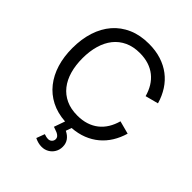

<svg xmlns="http://www.w3.org/2000/svg" viewBox="-267 -876 1258 1258"><g transform="rotate(45 361.5 -247.0)"><path d="M345.5 240.5Q313 240.5 280 224L301.5 166.5Q324 174.5 338 174.5Q355 174.5 365.2 164Q375.5 153.5 375.5 139.5Q375.5 126.5 367.2 117.8Q359 109 346.8 103.8Q334.5 98.5 313.5 91.5Q312.5 91.5 311.5 91.2Q310.5 91 309.5 90.5L336.5 14Q262.5 9 205.5 -20.2Q148.5 -49.5 109.5 -98.8Q70.5 -148 50.2 -214.2Q30 -280.5 30 -360Q30 -443.5 52.2 -512.5Q74.5 -581.5 117.2 -631Q160 -680.5 222.5 -707.8Q285 -735 366 -735Q428.5 -735 480 -718.5Q531.5 -702 571.5 -671.5Q611.5 -641 639.5 -597.5Q667.5 -554 683 -500.5L592.5 -476.5Q581.5 -516.5 561.8 -548.8Q542 -581 513.8 -603.5Q485.5 -626 448.5 -638Q411.5 -650 366 -650Q306.5 -650 261.2 -629Q216 -608 185.5 -569.8Q155 -531.5 139.5 -478Q124 -424.5 124 -360Q124 -295.5 139.2 -242Q154.5 -188.5 184.8 -150.2Q215 -112 260.2 -91Q305.5 -70 366 -70Q411.5 -70 448.5 -82Q485.5 -94 513.8 -116.5Q542 -139 561.8 -171.2Q581.5 -203.5 592.5 -243.5L683 -219.5Q668.5 -169.5 643 -128.2Q617.5 -87 581.5 -56.8Q545.5 -26.5 499.2 -8.2Q453 10 397 14L383 53.5Q411.5 67 427.5 89Q443.5 111 443.5 142Q443.5 170 430.2 192.5Q417 215 394.5 227.8Q372 240.5 345.5 240.5Z"/></g></svg>

Font: Vela Sans Med
Style: Regular
Weight: 500
Designer: Principal design: Mikhail Sharanda - project Manrope.
Design modification: Ravid Balaliev
Foundry: Mikhail Sharanda
Version: Version 1.001